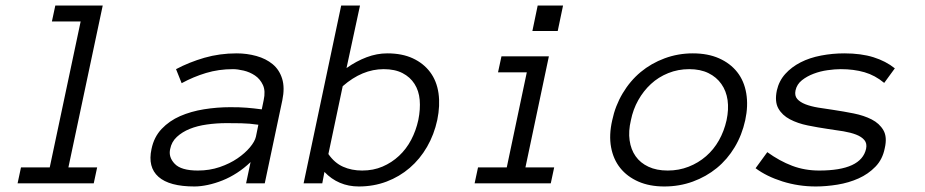

<svg xmlns="http://www.w3.org/2000/svg" viewBox="-20 -657 3315 688"><path d="M315.9 0H43L55.2 -57.1H158.2L269 -580.1H166L178.2 -637.2H348.1L225.1 -57.1H328.1Z M522.9 -123Q531.7 -166 559.3 -195.1Q586.9 -224.1 625.5 -241Q664.1 -257.8 710.9 -265.4Q757.8 -272.9 804.7 -272.9Q822.8 -272.9 836.9 -272.5Q851.1 -272 864 -271Q877 -270 889.4 -268.6Q901.9 -267.1 918 -265.1L924.8 -297.9Q932.1 -331.1 922.1 -352.5Q912.1 -374 893.6 -386.5Q875 -398.9 853 -404.1Q831.1 -409.2 814.9 -409.2Q763.7 -409.2 718.3 -395.5Q672.9 -381.8 630.9 -358.9L610.8 -409.2Q657.7 -434.1 712.4 -450Q767.1 -465.8 828.1 -465.8Q864.7 -465.8 898.9 -456.3Q933.1 -446.8 957 -427Q981 -407.2 991 -375Q1001 -342.8 991.7 -297.9L928.7 0H861.8L877.9 -76.2Q855 -54.2 829.3 -37.6Q803.7 -21 777.3 -10.5Q751 0 724.9 5.6Q698.7 11.2 676.8 11.2Q586.9 11.2 547.9 -23.4Q508.8 -58.1 522.9 -123ZM689 -45.9Q731 -45.9 767.3 -58.3Q803.7 -70.8 830.8 -89.4Q857.9 -107.9 875.5 -128.9Q893.1 -149.9 897 -167L905.8 -210Q874 -214.8 844 -215.3Q814 -215.8 792 -215.8Q755.9 -215.8 721.4 -210.9Q687 -206.1 659.9 -195.1Q632.8 -184.1 613.8 -166.5Q594.7 -148.9 589.8 -123Q583 -94.2 606 -70.1Q628.9 -45.9 689 -45.9Z M1546.9 -227.1Q1535.6 -174.8 1510.3 -130.9Q1484.9 -86.9 1448.2 -55.4Q1411.6 -23.9 1365.2 -6.3Q1318.8 11.2 1265.6 11.2Q1229 11.2 1198 -2Q1167 -15.1 1142.6 -41L1134.8 0H1067.9L1202.6 -637.2H1270L1221.7 -413.1Q1256.8 -438 1293.7 -451.9Q1330.6 -465.8 1367.7 -465.8Q1420.9 -465.8 1459.2 -448Q1497.6 -430.2 1521.2 -398.7Q1544.9 -367.2 1551.3 -323Q1557.6 -278.8 1546.9 -227.1ZM1479 -227.1Q1486.8 -266.1 1483.9 -299.1Q1481 -332 1465.3 -356.4Q1449.7 -380.9 1422.4 -395Q1395 -409.2 1355 -409.2Q1277.8 -409.2 1208 -348.1L1156.7 -105Q1178.7 -73.2 1209.2 -59.6Q1239.7 -45.9 1277.8 -45.9Q1317.9 -45.9 1350.8 -60.1Q1383.8 -74.2 1409.9 -98.6Q1436 -123 1453.4 -156Q1470.7 -189 1479 -227.1Z M1978.5 -545.9H1887.7L1906.7 -637.2H1997.6ZM1953.6 0H1680.7L1692.9 -57.1H1795.9L1867.7 -397.9H1764.6L1776.9 -455.1H1946.8L1862.8 -57.1H1965.8Z M2650.4 -226.1Q2638.7 -172.9 2612.5 -129.4Q2586.4 -85.9 2548.6 -54.9Q2510.7 -23.9 2462.6 -6.3Q2414.6 11.2 2360.4 11.2Q2307.6 11.2 2267.6 -6.3Q2227.5 -23.9 2202.6 -54.9Q2177.7 -85.9 2169.7 -129.4Q2161.6 -172.9 2173.8 -226.1Q2184.6 -277.8 2211.2 -322.5Q2237.8 -367.2 2275.6 -398.7Q2313.5 -430.2 2361.6 -448Q2409.7 -465.8 2462.4 -465.8Q2516.6 -465.8 2556.6 -448Q2596.7 -430.2 2621.6 -398.7Q2646.5 -367.2 2654.1 -322.5Q2661.6 -277.8 2650.4 -226.1ZM2583.5 -226.1Q2591.8 -265.1 2587.2 -298.1Q2582.5 -331.1 2564.9 -356Q2547.4 -380.9 2518.6 -395Q2489.7 -409.2 2449.7 -409.2Q2409.7 -409.2 2374.5 -395Q2339.4 -380.9 2312.5 -356Q2285.6 -331.1 2267.1 -298.1Q2248.5 -265.1 2240.7 -226.1Q2231.4 -187 2236.1 -154.1Q2240.7 -121.1 2257.6 -97.2Q2274.4 -73.2 2303.5 -59.6Q2332.5 -45.9 2372.6 -45.9Q2412.6 -45.9 2447.5 -59.6Q2482.4 -73.2 2510 -97.2Q2537.6 -121.1 2556.2 -154.1Q2574.7 -187 2583.5 -226.1Z M3150.4 -126Q3142.6 -85.9 3116.9 -59.6Q3091.3 -33.2 3056.4 -17.6Q3021.5 -2 2981 4.6Q2940.4 11.2 2903.3 11.2Q2841.3 11.2 2783.9 -6.8Q2726.6 -24.9 2687.5 -54.2L2729.5 -111.8Q2773.4 -80.1 2818.4 -63Q2863.3 -45.9 2915.5 -45.9Q3066.4 -45.9 3083.5 -124Q3087.4 -143.1 3077.4 -155Q3067.4 -167 3047.9 -174.6Q3028.3 -182.1 3002.4 -186.5Q2976.6 -190.9 2947.3 -194.8Q2910.6 -200.2 2874.5 -207.5Q2838.4 -214.8 2810.5 -229.5Q2782.7 -244.1 2769 -268.6Q2755.4 -293 2763.7 -333Q2771.5 -367.2 2793.9 -392.1Q2816.4 -417 2848.9 -433.6Q2881.3 -450.2 2922.4 -458Q2963.4 -465.8 3005.4 -465.8Q3065.4 -465.8 3109.9 -451.9Q3154.3 -438 3186.5 -412.1L3148.4 -359.9Q3115.7 -387.2 3077.6 -398.2Q3039.6 -409.2 2992.7 -409.2Q2971.7 -409.2 2945.6 -405.5Q2919.4 -401.9 2895.5 -392.8Q2871.6 -383.8 2853.5 -369.4Q2835.4 -355 2830.6 -333Q2826.7 -314 2836.7 -302.5Q2846.7 -291 2866 -283.4Q2885.3 -275.9 2911.4 -271.5Q2937.5 -267.1 2966.3 -263.2Q3002.4 -257.8 3039.1 -250.5Q3075.7 -243.2 3103.5 -229Q3131.3 -214.8 3145.5 -190.4Q3159.7 -166 3150.4 -126Z"/></svg>

Font: Anonymous Pro
Style: Italic
Weight: 400
Italic angle: -12°
Monospace: yes
Designer: Mark Simonson
Version: Version 1.003